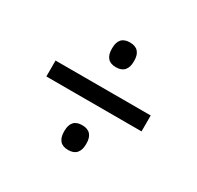

<svg xmlns="http://www.w3.org/2000/svg" viewBox="-106 -658 713 694"><g transform="rotate(30 250.5 -311.5)"><path d="M51.8 -277.8V-344.2H449V-277.8ZM252.5 -86.8Q229.1 -86.8 217.9 -99.9Q206.7 -113.1 206.7 -136.5V-141.1Q206.7 -164.5 217.9 -177.4Q229.1 -190.2 252.5 -190.2Q275.8 -190.2 287.2 -177.4Q298.6 -164.5 298.6 -141.1V-136.5Q298.6 -113.1 287.2 -99.9Q275.8 -86.8 252.5 -86.8ZM252.5 -432.2Q229.1 -432.2 217.9 -445.3Q206.7 -458.4 206.7 -481.9V-486.5Q206.7 -509.9 217.9 -522.7Q229.1 -535.5 252.5 -535.5Q275.8 -535.5 287.2 -522.7Q298.6 -509.9 298.6 -486.5V-481.9Q298.6 -458.4 287.2 -445.3Q275.8 -432.2 252.5 -432.2Z"/></g></svg>

Font: Anek Bangla Medium
Style: Regular
Weight: 500
Designer: Sulekha Rajkumar (Bangla), Yesha Goshar (Latin)
Foundry: Ek Type
Version: Version 1.003